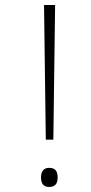

<svg xmlns="http://www.w3.org/2000/svg" viewBox="-20 -734 360 763"><path d="M162 -179H192L199 -714H155ZM143 -29C143 -6 152 9 175 9C201 9 209 -6 209 -29C209 -52 201 -67 175 -67C152 -67 143 -51 143 -29Z"/></svg>

Font: Noto Sans Gurmukhi UI SemiCondensed ExtraLight
Style: Regular
Weight: 200
Width: 4
Designer: Jelle Bosma - Monotype Design Team
Foundry: Monotype Imaging Inc.
Version: Version 2.004